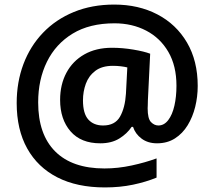

<svg xmlns="http://www.w3.org/2000/svg" viewBox="-20 -734 938 840"><path d="M845 -358Q845 -311 834 -266.5Q823 -222 801 -186Q779 -150 745.5 -128.5Q712 -107 667 -107Q627 -107 599.5 -127.5Q572 -148 562 -179H556Q536 -149 502 -128Q468 -107 419 -107Q334 -107 288.5 -159.5Q243 -212 243 -297Q243 -364 270.5 -415.5Q298 -467 349 -496Q400 -525 470 -525Q516 -525 563.5 -517Q611 -509 637 -499L627 -295Q627 -282 626.5 -272.5Q626 -263 626 -260Q626 -215 640.5 -200Q655 -185 673 -185Q698 -185 716 -208.5Q734 -232 743 -271.5Q752 -311 752 -359Q752 -446 716.5 -507Q681 -568 619.5 -600Q558 -632 481 -632Q372 -632 298 -587Q224 -542 185.5 -464Q147 -386 147 -286Q147 -146 221.5 -71.5Q296 3 437 3Q496 3 556 -10Q616 -23 665 -41V43Q619 62 562 74Q505 86 439 86Q317 86 231 42Q145 -2 99 -84.5Q53 -167 53 -283Q53 -375 82.5 -453.5Q112 -532 168 -590.5Q224 -649 303 -681.5Q382 -714 480 -714Q586 -714 668.5 -671Q751 -628 798 -548Q845 -468 845 -358ZM343 -295Q343 -237 366.5 -211Q390 -185 431 -185Q483 -185 505 -223.5Q527 -262 531 -324L537 -439Q525 -442 508.5 -444Q492 -446 474 -446Q426 -446 397 -424Q368 -402 355.5 -367.5Q343 -333 343 -295Z"/></svg>

Font: Noto Sans Bassa Vah SemiBold
Style: Regular
Weight: 600
Designer: Monotype Design Team
Foundry: Monotype Imaging Inc.
Version: Version 2.002; ttfautohint (v1.8.4.7-5d5b)